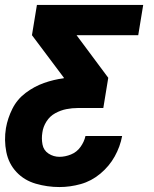

<svg xmlns="http://www.w3.org/2000/svg" viewBox="-27 -550 623 775"><path d="M213 205Q256 205 299 193Q342 181 378 151Q414 121 436 81.5Q458 42 466 -1H318Q313 22 298 43Q283 64 259.5 73.5Q236 83 213 83Q189 83 169 70Q149 57 144.5 33Q140 9 144 -15Q147 -38 160.5 -59.5Q174 -81 196 -93Q218 -105 241 -109.5Q264 -114 287 -114H390L410 -236L282 -408H531L551 -530H122L102 -408L231 -236L230 -234Q190 -229 150.5 -215Q111 -201 76.5 -175Q42 -149 23 -111Q4 -73 -3 -33Q-11 16 -1.5 63.5Q8 111 39.5 144.5Q71 178 117.5 191.5Q164 205 213 205Z"/></svg>

Font: Iosevka Sparkle Heavy Oblique
Style: Regular
Weight: 900
Italic angle: -9°
Designer: Belleve Invis
Foundry: Belleve Invis
Version: Version 4.5.0; ttfautohint (v1.8.3)